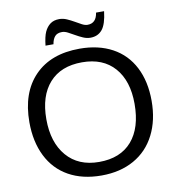

<svg xmlns="http://www.w3.org/2000/svg" viewBox="-94 -962 967 1056"><g transform="rotate(-10 389.0 -434.0)"><path d="M730 -347.2Q730 -239.3 688.7 -158.2Q647.5 -77.1 570.3 -33.7Q493.2 9.8 388.2 9.8Q282.2 9.8 205.3 -33.2Q128.4 -76.2 87.9 -157.5Q47.4 -238.8 47.4 -347.2Q47.4 -512.2 137.7 -605.2Q228 -698.2 389.2 -698.2Q494.1 -698.2 571.3 -656.5Q648.4 -614.7 689.2 -535.2Q730 -455.6 730 -347.2ZM634.8 -347.2Q634.8 -475.6 570.6 -548.8Q506.3 -622.1 389.2 -622.1Q271 -622.1 206.5 -549.8Q142.1 -477.5 142.1 -347.2Q142.1 -217.8 207.3 -141.8Q272.5 -65.9 388.2 -65.9Q507.3 -65.9 571 -139.4Q634.8 -212.9 634.8 -347.2ZM459.5 -747.1Q439 -747.1 418.5 -756.1Q397.9 -765.1 378.9 -776.1Q359.9 -787.1 342.5 -796.1Q325.2 -805.2 310.1 -805.2Q283.2 -805.2 270 -790Q256.8 -774.9 252.4 -747.1H208Q213.4 -796.9 225.1 -822.5Q236.8 -848.1 256.6 -863Q276.4 -877.9 307.1 -877.9Q328.6 -877.9 349.1 -868.9Q369.6 -859.9 388.7 -848.9Q407.7 -837.9 424.6 -828.9Q441.4 -819.8 456.1 -819.8Q504.9 -819.8 513.2 -877.9H558.1Q549.8 -805.7 525.4 -776.4Q501 -747.1 459.5 -747.1Z"/></g></svg>

Font: Liberation Sans
Style: Regular
Weight: 400
Designer: Steve Matteson
Foundry: Ascender Corporation
Version: Version 2.00.1